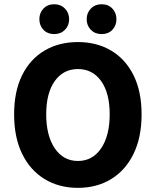

<svg xmlns="http://www.w3.org/2000/svg" viewBox="-20 -885 744 917"><path d="M352.1 12.2Q261.7 12.2 192.9 -29.8Q124 -71.8 85.7 -150.4Q47.4 -229 47.4 -338.9Q47.4 -448.7 85.7 -525.9Q124 -603 192.9 -643.6Q261.7 -684.1 352.1 -684.1Q442.4 -684.1 511 -643.3Q579.6 -602.5 617.9 -525.4Q656.2 -448.2 656.2 -338.9Q656.2 -229 617.9 -150.4Q579.6 -71.8 511 -29.8Q442.4 12.2 352.1 12.2ZM352.1 -116.2Q421.9 -116.2 462.9 -176.5Q503.9 -236.8 503.9 -338.9Q503.9 -440.9 462.9 -498Q421.9 -555.2 352.1 -555.2Q282.7 -555.2 241.7 -498Q200.7 -440.9 200.7 -338.9Q200.7 -236.8 241.7 -176.5Q282.7 -116.2 352.1 -116.2ZM238.8 -722.2Q207.5 -722.2 187.7 -742.4Q168 -762.7 168 -793.5Q168 -823.7 187.7 -844.2Q207.5 -864.7 238.8 -864.7Q270 -864.7 290 -844.2Q310.1 -823.7 310.1 -793.5Q310.1 -762.7 290 -742.4Q270 -722.2 238.8 -722.2ZM465.3 -722.2Q434.1 -722.2 414.1 -742.4Q394 -762.7 394 -793.5Q394 -823.7 414.1 -844.2Q434.1 -864.7 465.3 -864.7Q497.1 -864.7 516.6 -844.2Q536.1 -823.7 536.1 -793.5Q536.1 -762.7 516.6 -742.4Q497.1 -722.2 465.3 -722.2Z"/></svg>

Font: Akatab Black
Style: Regular
Weight: 900
Designer: SIL Global
Foundry: SIL Global
Version: Version 4.000